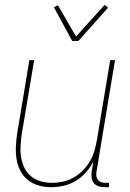

<svg xmlns="http://www.w3.org/2000/svg" viewBox="-20 -770 540 798"><path d="M192 8Q165 8 140.5 1Q116 -6 96.5 -21.5Q77 -37 65 -59.5Q53 -82 49 -107.5Q45 -133 46 -159.5Q47 -186 51 -213L102 -520H122L70 -210Q67 -186 65.5 -162Q64 -138 68 -115Q72 -92 82 -71.5Q92 -51 109.5 -37Q127 -23 149.5 -16.5Q172 -10 196 -10Q218 -10 241.5 -15Q265 -20 286 -32Q307 -44 324.5 -61.5Q342 -79 354 -100Q366 -121 372.5 -143.5Q379 -166 383 -189L438 -520H458L381 -56Q379 -47 380.5 -38Q382 -29 387.5 -22Q393 -15 401.5 -12.5Q410 -10 419 -10H433V8H416Q403 8 391 4.5Q379 1 371 -8Q363 -17 361 -30Q359 -43 361 -56L368 -99Q356 -75 337 -53.5Q318 -32 294.5 -18Q271 -4 244.5 2Q218 8 192 8ZM280 -600 204 -740 221 -748 296 -618 415 -750 429 -738 306 -600Z"/></svg>

Font: Iosevka Thin
Style: Italic
Weight: 100
Italic angle: -9°
Monospace: yes
Designer: Belleve Invis
Foundry: Belleve Invis
Version: Version 32.5.0; ttfautohint (v1.8.4)